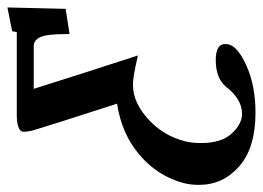

<svg xmlns="http://www.w3.org/2000/svg" viewBox="-126 -382 726 531"><g transform="rotate(-90 237.5 -116.0)"><path d="M415 -433.1Q415 -434.1 417 -445.8L482.9 -459L479 -297.9L409.2 -287.1V-298.8Q409.2 -350.6 400.6 -368.4Q392.1 -386.2 376 -386.2H257.8Q299.8 -252.4 350.1 -98.1Q289.1 -112.3 269 -111.8Q220.2 -111.8 174.1 -69.8Q127.9 -27.8 112.8 32.2Q107.9 51.3 107.9 77.1Q107.9 132.3 134 161.1Q160.2 189.9 189 189.9Q229 189.9 263.2 146Q287.1 117.2 336.9 117.2Q381.8 117.2 381.8 143.1L381.3 146.5Q380.9 149.9 380.9 151.9Q375 178.7 320.1 202.9Q265.1 227.1 191.9 227.1Q94.7 227.1 43.5 182.1Q-7.8 137.2 -7.8 70.8Q-7.8 47.9 -2.9 28.8Q16.1 -43 74.5 -93Q132.8 -143.1 216.8 -155.8Q167 -309.6 143.1 -387.2Q138.2 -408.2 139.2 -417Q144 -433.1 187 -433.1Z"/></g></svg>

Font: Linux Libertine O
Style: Semibold Italic
Weight: 600
Italic angle: -11.5°
Designer: Philipp H. Poll
Foundry: Philipp H. Poll
Version: Version 5.1.2